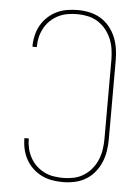

<svg xmlns="http://www.w3.org/2000/svg" viewBox="-53 -785 607 835"><g transform="rotate(5 250.0 -367.5)"><path d="M253 8Q229 8 205.5 4Q182 0 160.5 -10.5Q139 -21 121.5 -37.5Q104 -54 92.5 -74.5Q81 -95 75.5 -118.5Q70 -142 70 -165V-168H89V-166Q89 -144 94 -123.5Q99 -103 109.5 -84Q120 -65 135.5 -50.5Q151 -36 170 -26.5Q189 -17 210 -13.5Q231 -10 253 -10Q276 -10 299 -15Q322 -20 342 -32.5Q362 -45 377 -63.5Q392 -82 401 -103.5Q410 -125 413.5 -148.5Q417 -172 417 -195V-540Q417 -563 413.5 -586.5Q410 -610 401 -631.5Q392 -653 377 -671.5Q362 -690 342 -702.5Q322 -715 299 -720Q276 -725 253 -725Q231 -725 210 -721.5Q189 -718 170 -708.5Q151 -699 135.5 -684.5Q120 -670 109.5 -651Q99 -632 94 -611.5Q89 -591 89 -569V-567H70V-570Q70 -593 75.5 -616.5Q81 -640 92.5 -660.5Q104 -681 121.5 -697.5Q139 -714 160.5 -724.5Q182 -735 205.5 -739Q229 -743 253 -743Q279 -743 304.5 -737.5Q330 -732 352 -719Q374 -706 391 -685.5Q408 -665 418 -641Q428 -617 432 -591.5Q436 -566 436 -540V-195Q436 -169 432 -143.5Q428 -118 418 -94Q408 -70 391 -49.5Q374 -29 352 -16Q330 -3 304.5 2.5Q279 8 253 8Z"/></g></svg>

Font: Iosevka SS18 Thin
Style: Regular
Weight: 100
Monospace: yes
Designer: Belleve Invis
Foundry: Belleve Invis
Version: Version 25.1.1; ttfautohint (v1.8.4)